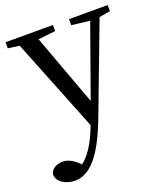

<svg xmlns="http://www.w3.org/2000/svg" viewBox="-146 -617 850 988"><g transform="rotate(-20 279.0 -123.0)"><path d="M560.5 -518.6V-485.4L500 -474.6L316.4 10.7Q263.7 149.4 210.4 211.4Q157.2 273.4 95.7 273.4Q55.7 273.4 26.9 253.9Q-2 234.4 -2 204.1Q2.9 181.6 22.5 170.4Q42 159.2 68.4 159.2Q105.5 159.2 148.4 199.2L156.2 207Q217.8 159.2 261.7 43.9L266.6 32.2L63.5 -476.6L1 -485.4V-518.6H260.7V-485.4L166 -474.6L309.6 -85L448.2 -473.6L348.6 -485.4V-518.6Z"/></g></svg>

Font: GenYoMin TW TTF Medium
Style: Regular
Weight: 500
Version: Version 1.300